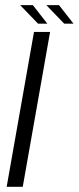

<svg xmlns="http://www.w3.org/2000/svg" viewBox="-20 -714 301 734"><path d="M5.5 0H67L171.5 -592H110ZM225.5 -623.5H261L205.5 -694.5H157ZM125.5 -623.5H161L105.5 -694.5H57Z"/></svg>

Font: Anybody UltraCondensed Thin Light
Style: Italic
Weight: 300
Italic angle: -10°
Version: Version 1.111